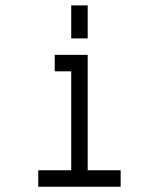

<svg xmlns="http://www.w3.org/2000/svg" viewBox="-20 -708 540 728"><path d="M437.5 0V-62.5H312.5V-500H187.5V-437.5H250Q250 -437.5 250 -62.5H125V0ZM250 -687.5Q250 -687.5 250 -562.5H312.5Q312.5 -562.5 312.5 -687.5Z"/></svg>

Font: UnifontExMono
Style: Regular
Weight: 500
Version: Version 15.0.06